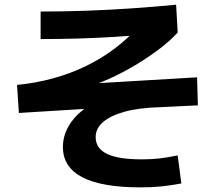

<svg xmlns="http://www.w3.org/2000/svg" viewBox="-20 -790 920 814"><path d="M246.7 -166.7Q246.7 -211.1 268.9 -251.7Q291.1 -292.2 332.2 -324.4Q373.3 -356.7 428.9 -374.4L438.9 -334.4L60 -311.1L52.2 -430Q132.2 -437.8 205 -457.8Q277.8 -477.8 343.3 -509.4Q408.9 -541.1 465 -583.3Q521.1 -625.6 567.8 -676.7L601.1 -644.4Q532.2 -637.8 460 -633.3Q387.8 -628.9 311.1 -626.7Q234.4 -624.4 152.2 -624.4V-741.1Q245.6 -741.1 342.2 -744.4Q438.9 -747.8 536.1 -754.4Q633.3 -761.1 726.7 -770L733.3 -652.2Q700 -615.6 653.3 -580.6Q606.7 -545.6 552.8 -513.3Q498.9 -481.1 443.3 -456.1Q387.8 -431.1 334.4 -415.6L325.6 -433.3L815.6 -462.2L818.9 -343.3L660 -335.6Q570 -333.3 509.4 -316.7Q448.9 -300 417.2 -272.8Q385.6 -245.6 385.6 -208.9Q385.6 -161.1 433.3 -137.8Q481.1 -114.4 581.1 -114.4Q622.2 -114.4 656.1 -118.3Q690 -122.2 733.3 -131.1L748.9 -12.2Q707.8 -4.4 666.7 0Q625.6 4.4 575.6 4.4Q412.2 4.4 329.4 -38.3Q246.7 -81.1 246.7 -166.7Z"/></svg>

Font: Paperlogy 7 Bold
Style: Regular
Weight: 700
Designer: redesigned by Lee Juim, glyphs from Gmarket Sans & Montserrat
Foundry: PT&
Version: Version 1.001